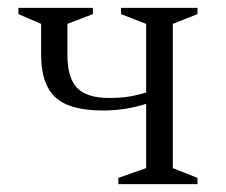

<svg xmlns="http://www.w3.org/2000/svg" viewBox="-20 -470 576 490"><path d="M85 -329V-409L27 -434V-450H217V-434L152 -409V-330Q152 -271 177 -245.5Q202 -220 258 -220Q287 -220 309 -223.5Q331 -227 353 -234V-409L289 -434V-450H484V-434L421 -409V-41L484 -16V0H282V-16L353 -41V-205Q300 -188 243 -188Q157 -188 121 -222Q85 -256 85 -329Z"/></svg>

Font: Spectral Light
Style: Regular
Weight: 300
Designer: Jean-Baptiste Levee
Foundry: Production Type
Version: Version 2.001